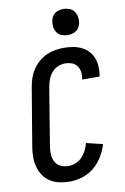

<svg xmlns="http://www.w3.org/2000/svg" viewBox="-103 -1019 707 1086"><g transform="rotate(-10 250.0 -476.0)"><path d="M208 8Q178 8 149.5 2Q121 -4 97.5 -18.5Q74 -33 58.5 -55.5Q43 -78 35 -105.5Q27 -133 27 -162.5Q27 -192 32 -222L88 -556Q92 -581 100.5 -606Q109 -631 123.5 -653Q138 -675 159 -693.5Q180 -712 204 -723Q228 -734 253.5 -738.5Q279 -743 304 -743Q330 -743 355 -739Q380 -735 402.5 -724.5Q425 -714 442 -697Q459 -680 468.5 -657.5Q478 -635 480 -609.5Q482 -584 478 -558L476 -548H376L377 -554Q381 -574 378 -593Q375 -612 364 -627Q353 -642 334.5 -648.5Q316 -655 297 -655Q276 -655 255 -646Q234 -637 220 -620.5Q206 -604 198 -583.5Q190 -563 186 -542L131 -207Q127 -184 128.5 -160.5Q130 -137 140.5 -118Q151 -99 171.5 -89.5Q192 -80 216 -80Q237 -80 258 -88.5Q279 -97 294.5 -113.5Q310 -130 320 -150Q330 -170 335 -191L429 -168Q419 -133 398.5 -99Q378 -65 348 -40Q318 -15 281 -3.5Q244 8 208 8ZM340 -810Q323 -810 306 -816.5Q289 -823 279.5 -836.5Q270 -850 267 -867.5Q264 -885 267 -903Q269 -916 275.5 -927.5Q282 -939 292.5 -946.5Q303 -954 315.5 -957Q328 -960 341 -960Q358 -960 375 -953.5Q392 -947 401.5 -933.5Q411 -920 414.5 -902.5Q418 -885 415 -867Q412 -854 406 -842.5Q400 -831 389 -823.5Q378 -816 365.5 -813Q353 -810 340 -810Z"/></g></svg>

Font: Iosevka Term Curly Semibold
Style: Italic
Weight: 600
Italic angle: -9°
Designer: Belleve Invis
Foundry: Belleve Invis
Version: Version 32.3.0